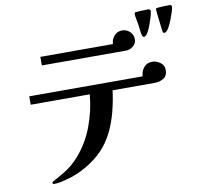

<svg xmlns="http://www.w3.org/2000/svg" viewBox="-93 -929 1187 1102"><g transform="rotate(-10 500.0 -378.0)"><path d="M879 -464Q879 -490 857 -506.5Q835 -523 810 -523Q779 -523 761 -501Q743 -479 742 -450H81V-401H425Q417 -307 383 -216.5Q349 -126 285 -54Q247 -12 199 17Q183 27 167 35.5Q151 44 135 53Q132 54 129 56.5Q126 59 126 63Q126 69 131 69.5Q136 70 141 70Q156 70 173.5 66Q191 62 206 58Q275 41 336 3Q389 -29 427 -69Q465 -109 493 -165Q519 -218 535 -280.5Q551 -343 558 -401H802Q834 -401 856.5 -415.5Q879 -430 879 -464ZM735 -668Q735 -694 716 -712Q697 -730 671 -730Q643 -730 625 -709.5Q607 -689 606 -662H183V-612H674Q697 -612 716 -628Q735 -644 735 -668ZM853 -812Q853 -817 849 -820Q845 -823 840 -823Q827 -823 802 -822Q777 -821 764 -819Q759 -818 759 -813Q759 -798 763 -780Q767 -762 769 -748Q771 -732 773 -714Q775 -696 779 -682Q781 -678 782.5 -675Q784 -672 789 -672Q796 -672 802 -678Q808 -683 817 -701Q826 -719 834 -741.5Q842 -764 847.5 -783.5Q853 -803 853 -812ZM977 -815Q977 -826 965 -826Q951 -826 927.5 -825Q904 -824 890 -822Q884 -821 884 -816Q884 -812 886 -792.5Q888 -773 891 -748.5Q894 -724 896 -705.5Q898 -687 899 -684Q901 -680 902 -677Q903 -674 908 -674Q915 -674 921 -680Q928 -685 937.5 -703Q947 -721 956 -744Q965 -767 971 -786.5Q977 -806 977 -815Z"/></g></svg>

Font: UoqMunThenKhung
Style: Regular
Weight: 400
Designer: Font-Kai, 金井和夫, 宇文滿月
Foundry: Kazuo Kanai, Moonlit Owen
Version: Version 1.197